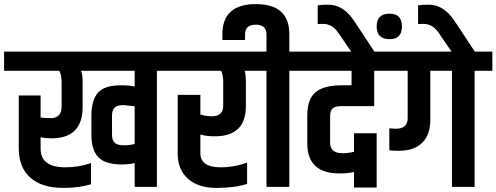

<svg xmlns="http://www.w3.org/2000/svg" viewBox="-54 -916 2433 941"><path d="M248 -514Q248 -545 237 -569H-34V-663H803V-569H715V0H606V-117Q578 -110 544 -110Q462 -110 428 -145.5Q394 -181 394 -255V-350Q394 -425 426 -461.5Q458 -498 539 -498Q579 -498 606 -492V-569H343Q351 -550 351 -514V-392Q351 -238 198 -238Q172 -238 145 -243V-188Q145 -96 266 -96Q333 -96 392 -117V-13Q333 5 257 5Q150 5 94 -46Q38 -97 38 -187V-448H145V-340Q166 -337 194 -337Q248 -337 248 -394ZM552 -401Q520 -401 507.5 -388Q495 -375 495 -351V-255Q495 -230 507.5 -217Q520 -204 554 -204Q588 -204 606 -211V-395Q558 -401 552 -401Z M1040 -514Q1040 -547 1030 -569H735V-663H1232V-569H1145Q1151 -550 1151 -514V-396Q1151 -248 999 -248Q955 -248 928 -257V-165Q928 -96 1028 -96Q1095 -96 1157 -119V-15Q1097 5 1007 5Q917 5 867 -40Q817 -85 817 -162V-451H928V-355Q955 -346 984 -346Q1040 -346 1040 -398Z M1252 -663V-747Q1252 -795 1199.5 -795Q1147 -795 1147 -747V-720H1036V-748Q1036 -896 1200 -896Q1364 -896 1364 -748V-663H1451V-569H1364V0H1252V-569H1165V-663Z M1452 -213V-351Q1452 -430 1492.5 -464Q1533 -498 1621 -498H1669V-569H1383V-663H1871V-569H1780V-396H1621Q1588 -396 1576 -384.5Q1564 -373 1564 -348V-216Q1564 -165 1626 -165Q1651 -165 1681 -172V-263H1792V3H1681V-73Q1651 -66 1610 -66Q1452 -66 1452 -213Z M1855 -724Q1792 -724 1792 -786.5Q1792 -849 1855 -849Q1916 -849 1916 -786.5Q1916 -724 1855 -724ZM1503 -890Q1523 -893 1556 -893Q1629 -893 1682 -813L1781 -663H1667L1602 -758Q1573 -799 1529 -799Q1512 -799 1503 -798Z M2359 -663V-569H2272V0H2161V-569H2055V-329Q2055 -255 2015 -216Q1975 -177 1902 -177Q1863 -177 1854 -180V-287Q1878 -285 1886 -285Q1944 -285 1944 -337V-569H1803V-663Z M1995 -890Q2015 -893 2048 -893Q2121 -893 2174 -813L2273 -663H2159L2094 -758Q2065 -799 2021 -799Q2004 -799 1995 -798Z"/></svg>

Font: Khand SemiBold
Style: Regular
Weight: 600
Designer: Devanagari: Sanchit Sawaria, Jyotish Sonowal; Latin: Satya Rajpurohit
Foundry: Indian Type Foundry
Version: Version 1.101;PS 1.0;hotconv 1.0.78;makeotf.lib2.5.61930; tt